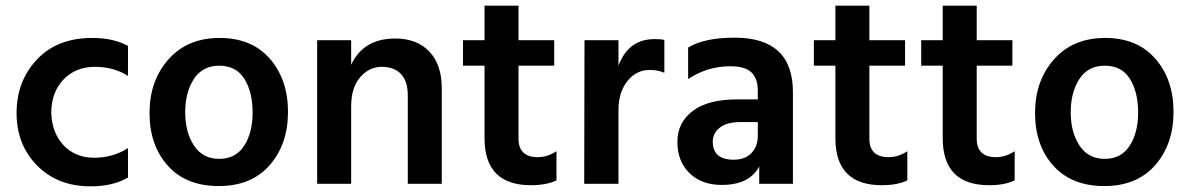

<svg xmlns="http://www.w3.org/2000/svg" viewBox="-20 -649 4202 678"><path d="M300 9Q183 9 110.5 -65Q38 -139 38.5 -251Q39 -363 110.5 -439Q182 -515 306 -515Q380 -515 432 -487V-381Q382 -413 315 -413Q248 -413 205 -369Q162 -325 161 -252Q163 -180 204.5 -136Q246 -92 312.5 -92Q379 -92 432 -126V-22Q379 9 300 9Z M754.5 -417Q695 -417 664.5 -370Q634 -323 634 -252.5Q634 -182 665 -135Q696 -88 754 -88Q812 -88 842 -134Q872 -180 872 -252Q872 -324 843 -370.5Q814 -417 754.5 -417ZM755.5 -515Q869 -515 933 -441.5Q997 -368 997 -254Q997 -140 932.5 -66Q868 8 752.5 8Q637 8 572.5 -64Q508 -136 508 -250Q508 -364 575 -439.5Q642 -515 755.5 -515Z M1540 0H1420V-312Q1420 -362 1396 -387.5Q1372 -413 1328 -413Q1284 -413 1252 -376.5Q1220 -340 1220 -272V0H1100V-507H1220V-420Q1263 -513 1376 -513Q1452 -513 1496 -467Q1540 -421 1540 -337Z M1855 5Q1691 5 1691 -161V-417H1615V-507H1691V-629H1811V-507H1937V-417H1811V-159Q1811 -127 1828 -110.5Q1845 -94 1879 -94Q1913 -94 1945 -115V-12Q1910 5 1855 5Z M2164 0H2043L2044 -507H2164V-417Q2199 -511 2292 -511Q2313 -511 2326 -508V-392Q2303 -402 2275 -402Q2226 -402 2195 -362Q2164 -322 2164 -262Z M2529 4Q2457 4 2414.5 -38Q2372 -80 2372 -148Q2372 -216 2426 -257Q2480 -298 2582 -298H2656V-329Q2656 -371 2634 -393Q2612 -415 2559 -415Q2478 -415 2410 -370V-481Q2467 -516 2574 -516Q2780 -516 2780 -324V0H2661V-61Q2626 4 2529 4ZM2571 -85Q2611 -85 2633.5 -108.5Q2656 -132 2656 -170V-218H2594Q2547 -218 2522 -198.5Q2497 -179 2497 -149Q2497 -85 2571 -85Z M3094 5Q2930 5 2930 -161V-417H2854V-507H2930V-629H3050V-507H3176V-417H3050V-159Q3050 -127 3067 -110.5Q3084 -94 3118 -94Q3152 -94 3184 -115V-12Q3149 5 3094 5Z M3473 5Q3309 5 3309 -161V-417H3233V-507H3309V-629H3429V-507H3555V-417H3429V-159Q3429 -127 3446 -110.5Q3463 -94 3497 -94Q3531 -94 3563 -115V-12Q3528 5 3473 5Z M3881.5 -417Q3822 -417 3791.5 -370Q3761 -323 3761 -252.5Q3761 -182 3792 -135Q3823 -88 3881 -88Q3939 -88 3969 -134Q3999 -180 3999 -252Q3999 -324 3970 -370.5Q3941 -417 3881.5 -417ZM3882.5 -515Q3996 -515 4060 -441.5Q4124 -368 4124 -254Q4124 -140 4059.5 -66Q3995 8 3879.5 8Q3764 8 3699.5 -64Q3635 -136 3635 -250Q3635 -364 3702 -439.5Q3769 -515 3882.5 -515Z"/></svg>

Font: Hind Mysuru SemiBold
Style: Regular
Weight: 600
Designer: Manushi Parikh, Hitesh Malaviya
Foundry: Indian Type Foundry
Version: Version 0.703;PS 1.0;hotconv 1.0.86;makeotf.lib2.5.63406